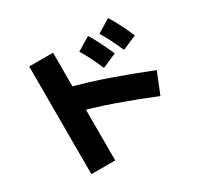

<svg xmlns="http://www.w3.org/2000/svg" viewBox="-175 -1007 1349 1297"><g transform="rotate(-30 500.0 -358.5)"><path d="M372 70H186V-770H372ZM920 -318 854 -154Q712 -212 566.5 -263.5Q421 -315 262 -355L306 -525Q471 -483 623.5 -429.5Q776 -376 920 -318ZM619 -509Q593 -568 572 -610Q551 -652 529 -687L633 -750Q662 -703 686 -654Q710 -605 731 -558ZM797 -547Q771 -606 750 -647Q729 -688 707 -724L811 -787Q840 -740 864.5 -691Q889 -642 909 -595Z"/></g></svg>

Font: Murecho Thin Black
Style: Regular
Weight: 900
Version: Version 1.010